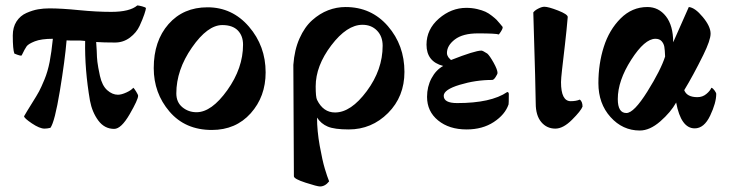

<svg xmlns="http://www.w3.org/2000/svg" viewBox="-20 -464 2646 697"><path d="M171.9 -323.2Q129.9 -323.2 106.4 -314Q83 -304.7 76.7 -295.9Q70.3 -287.1 58.6 -262.7Q55.7 -259.8 32.2 -269.5Q26.4 -284.2 26.4 -335Q26.4 -365.2 40 -386.2Q53.7 -407.2 76.2 -417Q98.6 -426.8 118.2 -430.2Q137.7 -433.6 159.2 -433.6Q203.1 -433.6 266.6 -427.2Q330.1 -420.9 383.8 -420.9Q451.2 -420.9 478.5 -444.3Q483.4 -444.3 496.1 -440.9Q508.8 -437.5 509.8 -434.6Q509.8 -429.7 503.9 -412.1Q498 -394.5 486.8 -370.1Q475.6 -345.7 451.7 -327.6Q427.7 -309.6 397.5 -309.6Q355.5 -309.6 329.1 -311.5Q330.1 -297.9 331.1 -280.3Q332 -262.7 332 -256.8Q332 -251 333.5 -239.7Q335 -228.5 336.9 -217.8Q338.9 -207 342.8 -188.5Q350.6 -153.3 369.1 -136.7Q387.7 -120.1 408.2 -120.1Q420.9 -120.1 439 -128.4Q457 -136.7 463.9 -145.5Q466.8 -143.6 474.1 -131.8Q481.4 -120.1 481.4 -116.2Q481.4 -102.5 450.7 -49.3Q419.9 3.9 394.5 3.9Q359.4 3.9 336.9 -26.4Q314.5 -56.6 306.6 -98.6Q287.1 -211.9 289.1 -315.4Q271.5 -317.4 255.9 -316.9Q240.2 -316.4 221.7 -317.4Q215.8 -246.1 197.3 -133.8Q178.7 -21.5 163.1 0Q151.4 2.9 141.6 2.9Q124 2.9 95.7 -16.1Q67.4 -35.2 67.4 -42Q76.2 -57.6 95.2 -87.9Q114.3 -118.2 122.1 -132.8Q129.9 -147.5 141.6 -175.8Q153.3 -204.1 160.2 -239.3Q167 -274.4 171.9 -323.2Z M787.1 -373Q733.4 -373 676.8 -291.5Q620.1 -210 620.1 -125Q620.1 -92.8 642.1 -74.7Q664.1 -56.6 693.4 -56.6Q748 -56.6 805.2 -136.7Q862.3 -216.8 862.3 -301.8Q862.3 -334 843.3 -353.5Q824.2 -373 787.1 -373ZM538.1 -216.8Q538.1 -315.4 591.8 -376.5Q645.5 -437.5 733.4 -437.5Q823.2 -437.5 883.8 -367.2Q944.3 -296.9 944.3 -201.2Q944.3 -113.3 890.1 -52.7Q835.9 7.8 749 7.8Q652.3 7.8 595.2 -59.1Q538.1 -126 538.1 -216.8Z M1174.8 194.3Q1160.2 212.9 1141.6 212.9Q1131.8 212.9 1089.4 199.2Q1046.9 185.5 1046.9 175.8L1044.9 -228.5Q1048.8 -283.2 1067.4 -324.7Q1085.9 -366.2 1113.3 -390.6Q1140.6 -415 1171.4 -426.8Q1202.1 -438.5 1234.4 -438.5Q1328.1 -438.5 1388.2 -369.1Q1448.2 -299.8 1448.2 -203.1Q1448.2 -113.3 1388.7 -53.7Q1329.1 5.9 1246.1 5.9Q1194.3 5.9 1169.9 -4.4Q1145.5 -14.6 1130.9 -37.1Q1130.9 10.7 1140.6 64.9Q1150.4 119.1 1159.2 148.4Q1168 177.7 1174.8 194.3ZM1196.3 -55.7Q1253.9 -55.7 1311.5 -133.3Q1369.1 -210.9 1369.1 -297.9Q1369.1 -332 1348.6 -353Q1328.1 -374 1295.9 -374Q1239.3 -374 1182.6 -299.3Q1126 -224.6 1126 -150.4Q1126 -111.3 1130.9 -101.6Q1153.3 -55.7 1196.3 -55.7Z M1791 -338.9Q1780.3 -342.8 1714.8 -342.8Q1660.2 -342.8 1631.3 -320.8Q1602.5 -298.8 1602.5 -271.5Q1602.5 -266.6 1604.5 -262.2Q1606.4 -257.8 1607.9 -255.9Q1609.4 -253.9 1612.8 -250.5Q1616.2 -247.1 1617.2 -246.1Q1704.1 -280.3 1727.5 -280.3Q1732.4 -280.3 1749 -269.5Q1757.8 -261.7 1772 -236.3Q1786.1 -210.9 1786.1 -199.2Q1786.1 -195.3 1779.3 -184.6Q1772.5 -173.8 1766.6 -173.8Q1707 -173.8 1648.9 -156.2Q1590.8 -138.7 1590.8 -116.2Q1590.8 -89.8 1639.6 -89.8Q1762.7 -89.8 1821.3 -129.9Q1827.1 -129.9 1827.1 -122.1Q1827.1 -87.9 1826.2 -85Q1813.5 -47.9 1772.5 -21Q1731.4 5.9 1673.8 5.9Q1610.4 5.9 1570.3 -26.9Q1530.3 -59.6 1530.3 -112.3Q1530.3 -149.4 1546.4 -179.7Q1562.5 -210 1588.9 -224.6Q1528.3 -240.2 1528.3 -301.8Q1528.3 -357.4 1573.2 -396.5Q1618.2 -435.5 1672.9 -435.5Q1693.4 -435.5 1711.9 -431.2Q1730.5 -426.8 1742.2 -421.4Q1753.9 -416 1765.6 -406.7Q1777.3 -397.5 1782.7 -392.1Q1788.1 -386.7 1795.9 -377Q1803.7 -367.2 1804.7 -366.2Q1806.6 -359.4 1791 -338.9Z M1996.1 2.9Q1964.8 2.9 1944.8 -21Q1924.8 -44.9 1924.8 -88.9Q1924.8 -128.9 1916 -418.9Q1921.9 -426.8 1934.6 -433.1Q1947.3 -439.5 1956.1 -439.5Q1970.7 -439.5 2005.9 -425.8Q2041 -412.1 2041 -402.3Q2037.1 -355.5 2030.8 -301.3Q2024.4 -247.1 2020.5 -212.4Q2016.6 -177.7 2016.6 -166Q2016.6 -96.7 2051.8 -96.7Q2071.3 -96.7 2085 -102.5Q2094.7 -94.7 2094.7 -77.1Q2088.9 -61.5 2056.6 -29.3Q2024.4 2.9 1996.1 2.9Z M2463.9 -136.7Q2473.6 -111.3 2511.7 -111.3Q2530.3 -111.3 2543.9 -122.6Q2557.6 -133.8 2562.5 -145.5Q2568.4 -143.6 2574.2 -135.3Q2580.1 -127 2580.1 -123Q2580.1 -90.8 2558.1 -44.4Q2536.1 2 2502 2Q2452.1 2 2434.6 -91.8Q2415 -56.6 2377 -23.4Q2338.9 9.8 2302.7 9.8Q2240.2 9.8 2196.3 -39.1Q2152.3 -87.9 2152.3 -162.1Q2152.3 -232.4 2171.9 -293.9Q2191.4 -355.5 2232.9 -397Q2274.4 -438.5 2330.1 -438.5Q2371.1 -438.5 2397.5 -404.8Q2423.8 -371.1 2423.8 -310.5Q2476.6 -428.7 2480.5 -438.5Q2502.9 -436.5 2531.2 -402.3Q2559.6 -368.2 2559.6 -341.8Q2559.6 -318.4 2533.2 -264.6Q2496.1 -189.5 2463.9 -136.7ZM2359.4 -323.2Q2320.3 -323.2 2271.5 -247.1Q2222.7 -170.9 2222.7 -104.5Q2222.7 -53.7 2253.9 -53.7Q2281.2 -53.7 2330.1 -131.8Q2378.9 -210 2394.5 -258.8Q2393.6 -283.2 2391.6 -294.4Q2389.6 -305.7 2381.8 -314.5Q2374 -323.2 2359.4 -323.2Z"/></svg>

Font: Crimson
Style: Bold
Weight: 700
Version: Version 0.8 ; ttfautohint (v1.00) -l 8 -r 50 -G 200 -x 14 -D